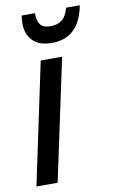

<svg xmlns="http://www.w3.org/2000/svg" viewBox="-86 -793 501 839"><g transform="rotate(-10 165.0 -373.5)"><path d="M6 0 120 -539H215L100 0ZM183 -606Q125 -606 97 -635.5Q69 -665 69 -712Q69 -731 72 -747H131Q131 -712 144 -695.5Q157 -679 189 -679Q221 -679 240.5 -695Q260 -711 269 -747H330Q303 -606 183 -606Z"/></g></svg>

Font: Noto Sans Condensed Medium
Style: Italic
Weight: 500
Width: 3
Italic angle: -12°
Designer: Monotype Design Team
Foundry: Monotype Imaging Inc.
Version: Version 2.013; ttfautohint (v1.8.4.7-5d5b)